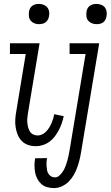

<svg xmlns="http://www.w3.org/2000/svg" viewBox="-20 -742 568 985"><path d="M180 -618Q167 -618 156 -622.5Q145 -627 137.5 -636Q130 -645 128.5 -657.5Q127 -670 129 -683Q130 -691 134.5 -699.5Q139 -708 146.5 -713Q154 -718 162.5 -720Q171 -722 179 -722Q192 -722 203.5 -717.5Q215 -713 222.5 -704Q230 -695 232 -682.5Q234 -670 231 -657Q230 -649 225 -640.5Q220 -632 213 -627Q206 -622 197 -620Q188 -618 180 -618ZM165 8Q143 8 124 1.5Q105 -5 91.5 -19Q78 -33 70.5 -51.5Q63 -70 60 -90.5Q57 -111 58.5 -132Q60 -153 64 -174L112 -465H31V-520H183L124 -165Q122 -152 120.5 -139.5Q119 -127 120 -114.5Q121 -102 124 -90Q127 -78 133 -68Q139 -58 149.5 -52.5Q160 -47 173 -47Q185 -47 196.5 -52.5Q208 -58 217 -67.5Q226 -77 232.5 -87.5Q239 -98 244 -109.5Q249 -121 252.5 -132.5Q256 -144 258 -156L307 -146Q303 -128 297 -110Q291 -92 282 -75Q273 -58 261.5 -42.5Q250 -27 234.5 -15.5Q219 -4 200.5 2Q182 8 165 8ZM475 -618Q463 -618 451.5 -622.5Q440 -627 432.5 -636Q425 -645 423.5 -657.5Q422 -670 424 -683Q425 -691 429.5 -699.5Q434 -708 442 -713Q450 -718 458 -720Q466 -722 475 -722Q487 -722 499 -717.5Q511 -713 518 -704Q525 -695 527 -682.5Q529 -670 526 -657Q525 -649 520.5 -640.5Q516 -632 509 -627Q502 -622 493 -620Q484 -618 475 -618ZM257 223Q239 223 221.5 218Q204 213 191.5 201.5Q179 190 171 174.5Q163 159 160 142Q157 125 157 106.5Q157 88 160 70L221 69Q219 80 218.5 90.5Q218 101 219 111Q220 121 221.5 131Q223 141 228.5 149.5Q234 158 242.5 163Q251 168 262 168Q275 168 286 157.5Q297 147 304.5 134.5Q312 122 317 108.5Q322 95 325.5 82Q329 69 332 55.5Q335 42 337 29L419 -465H337V-520H489L396 38Q393 58 388 78Q383 98 376 117.5Q369 137 358.5 155.5Q348 174 332.5 189.5Q317 205 297 214Q277 223 257 223Z"/></svg>

Font: Iosevka Light
Style: Italic
Weight: 300
Italic angle: -9°
Monospace: yes
Designer: Belleve Invis
Foundry: Belleve Invis
Version: Version 32.5.0; ttfautohint (v1.8.4)